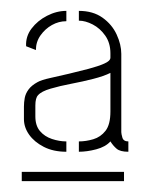

<svg xmlns="http://www.w3.org/2000/svg" viewBox="-20 -726 270 353"><path d="M20 -393V-410H208V-393ZM102 -447Q78 -447 60.5 -456Q43 -465 33.5 -478.5Q24 -492 24 -507V-530Q24 -538 25.5 -546Q27 -554 32.5 -561.5Q38 -569 49 -575Q56 -579 72 -582.5Q88 -586 107 -590.5Q126 -595 143 -599.5Q160 -604 171.5 -609Q183 -614 183 -620V-628Q183 -647 173.5 -660.5Q164 -674 150.5 -681Q137 -688 125 -688V-706Q151 -706 168.5 -693.5Q186 -681 194.5 -662.5Q203 -644 203 -627V-483Q203 -480 205 -473Q207 -466 216 -466V-447Q201 -447 194.5 -452.5Q188 -458 183 -466Q174 -456 157 -451.5Q140 -447 125 -447V-466Q138 -466 151.5 -470Q165 -474 174 -485.5Q183 -497 183 -521V-592Q171 -586 151.5 -581Q132 -576 111 -572Q90 -568 73 -563Q56 -558 50 -551Q45 -546 45 -532V-512Q45 -495 53.5 -485Q62 -475 75.5 -470.5Q89 -466 102 -466ZM46 -634 28 -641Q27 -659 38 -673.5Q49 -688 66.5 -697Q84 -706 102 -706V-687Q88 -687 75.5 -680Q63 -673 54.5 -661Q46 -649 46 -634Z"/></svg>

Font: Stick No Bills ExtraLight
Style: Regular
Weight: 200
Designer: Kosala Senevirathne, Siva Puranthara, Lasantha Premarathna, Tharique Azeez
Foundry: mooniak
Version: Version 2.000